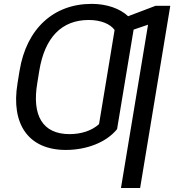

<svg xmlns="http://www.w3.org/2000/svg" viewBox="-20 -757 904 982"><path d="M578.8 -96.6 624.3 -370.7 663.4 -605.5 737.2 -630.7 598.7 204.5H696.7L850.9 -727.3H775.6L635.3 -674C593.4 -713.4 525.9 -737.2 448.9 -737.2C253.6 -737.2 115.4 -609.7 80.3 -396.3L79.5 -392L69.6 -331C34.8 -121.8 125.7 9.9 316.8 9.9C423.3 9.9 524.5 -29.1 578.8 -96.6ZM170.5 -331 171.9 -339.5 181.1 -396.3C209.2 -566.1 295.8 -654.8 433.9 -654.8C494 -654.8 543.7 -635.3 566.1 -603.7L526.3 -362.2L486.5 -122.2C448.9 -87.7 393.5 -71 335.9 -71C197.1 -71 143.1 -166.9 170.5 -331Z"/></svg>

Font: Magic Ui Pro
Style: Italic
Weight: 400
Italic angle: -9.39999°
Designer: Stefan Endress, Andreas Faust
Version: Version 1.000;FEAKit 1.0